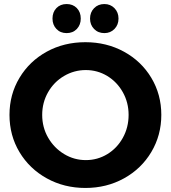

<svg xmlns="http://www.w3.org/2000/svg" viewBox="-20 -920 846 951"><path d="M779 -351Q779 -250 729.5 -167Q680 -84 594 -36.5Q508 11 403 11Q298 11 212 -36.5Q126 -84 76.5 -166.5Q27 -249 27 -351Q27 -452 76.5 -534.5Q126 -617 211.5 -664Q297 -711 403 -711Q508 -711 594 -664Q680 -617 729.5 -534.5Q779 -452 779 -351ZM189 -351Q189 -289 218.5 -238Q248 -187 297.5 -157Q347 -127 405 -127Q463 -127 511.5 -156.5Q560 -186 588.5 -237.5Q617 -289 617 -351Q617 -412 588.5 -463Q560 -514 511.5 -543.5Q463 -573 405 -573Q347 -573 297 -543.5Q247 -514 218 -463Q189 -412 189 -351ZM380 -828Q380 -797 360.5 -776.5Q341 -756 310 -756Q279 -756 259.5 -776.5Q240 -797 240 -828Q240 -860 259.5 -880Q279 -900 310 -900Q341 -900 360.5 -880Q380 -860 380 -828ZM567 -828Q567 -797 547 -776.5Q527 -756 497 -756Q466 -756 446 -776.5Q426 -797 426 -828Q426 -859 446 -879.5Q466 -900 497 -900Q527 -900 547 -879.5Q567 -859 567 -828Z"/></svg>

Font: Montserrat arm2 SemiBold
Style: Regular
Weight: 600
Designer: Julieta Ulanovsky
Foundry: Julieta Ulanovsky
Version: Version 6.000